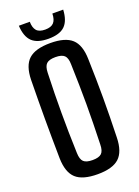

<svg xmlns="http://www.w3.org/2000/svg" viewBox="-178 -1040 814 1123"><g transform="rotate(-20 228.5 -479.0)"><path d="M228 8Q134.5 8 93 -30Q51.5 -68 49.5 -156Q48.5 -224 48 -284Q47.5 -344 47.5 -401.5Q47.5 -459 48 -518.5Q48.5 -578 49.5 -644.5Q51.5 -732 93 -770Q134.5 -808 228 -808Q320.5 -808 362 -770Q403.5 -732 405.5 -644.5Q407.5 -577.5 408.5 -518Q409.5 -458.5 409.5 -401Q409.5 -343.5 408.5 -283.8Q407.5 -224 405.5 -156Q403.5 -68 362 -30Q320.5 8 228 8ZM228 -80Q267.5 -80 283.8 -95.5Q300 -111 300.5 -150.5Q302.5 -219 303.8 -280.2Q305 -341.5 305 -400.2Q305 -459 303.8 -520.2Q302.5 -581.5 300.5 -650Q300 -689 283.8 -704.8Q267.5 -720.5 228 -720.5Q188.5 -720.5 172.2 -704.8Q156 -689 155 -650Q152.5 -582.5 151.5 -521.8Q150.5 -461 150.5 -402.2Q150.5 -343.5 151.5 -281.8Q152.5 -220 155 -150.5Q156 -111 172.2 -95.5Q188.5 -80 228 -80ZM228.5 -835Q159 -835 126.5 -866.5Q94 -898 90.5 -966H158.5Q159 -929 175 -910.5Q191 -892 228.5 -892Q265.5 -892 282 -910.2Q298.5 -928.5 299 -966H366.5Q363 -898 330.8 -866.5Q298.5 -835 228.5 -835Z"/></g></svg>

Font: Big Shoulders Medium
Style: Regular
Weight: 500
Designer: Patric King
Foundry: XO Type Co
Version: Version 2.002